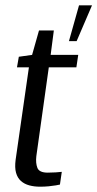

<svg xmlns="http://www.w3.org/2000/svg" viewBox="-20 -702 367 724"><path d="M131 2Q109 2 90.5 -3Q72 -8 59 -19.5Q46 -31 40.5 -50.5Q35 -70 39 -100L89 -448H44L51 -488L101 -495L127 -587H183L171 -495H275L268 -448H164L117 -113Q114 -87 121 -69Q128 -51 160 -51Q173 -51 190 -52Q207 -53 213 -54L206 -6Q202 -5 190.5 -3Q179 -1 163.5 0.5Q148 2 131 2ZM240 -547 278 -682H327L269 -547Z"/></svg>

Font: Alumni Sans Medium
Style: Italic
Weight: 500
Italic angle: -8°
Designer: Robert E. Leuschke
Foundry: Robert E. Leuschke
Version: Version 1.016